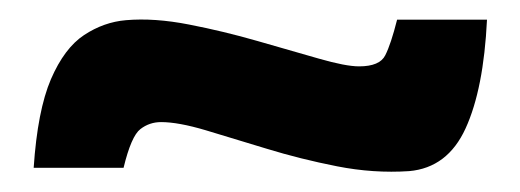

<svg xmlns="http://www.w3.org/2000/svg" viewBox="-20 -499 528 195"><path d="M395.5 -325.2Q359.4 -322.8 322.3 -330.1Q285.2 -337.4 251 -347.9Q216.8 -358.4 189 -366.7Q161.1 -375 143.6 -375Q131.8 -375 122.6 -367.9Q113.3 -360.8 105.5 -328.6H14.2Q18.1 -386.7 31.7 -418.5Q45.4 -450.2 65.4 -463.4Q85.4 -476.6 107.9 -478.5Q136.7 -481 171.9 -474.1Q207 -467.3 241.7 -457.3Q276.4 -447.3 303.7 -439.5Q331.1 -431.6 344.7 -431.6Q365.7 -431.6 371.3 -442.9Q377 -454.1 383.3 -479H474.6Q471.2 -408.7 452.9 -368.7Q434.6 -328.6 395.5 -325.2Z"/></svg>

Font: Pontano Sans
Style: Bold
Weight: 700
Designer: Vernon Adams
Foundry: Vernon Adams
Version: Version 2.001